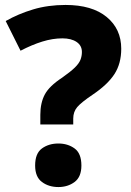

<svg xmlns="http://www.w3.org/2000/svg" viewBox="-20 -744 530 776"><path d="M143 -280Q143 -328 161 -362Q179 -396 231 -430Q265 -454 282 -470.5Q299 -487 305 -502Q311 -517 311 -534Q311 -560 289.5 -574.5Q268 -589 232 -589Q193 -589 151 -576Q109 -563 63 -539L3 -659Q54 -688 114 -706Q174 -724 245 -724Q352 -724 411 -675.5Q470 -627 470 -547Q470 -487 442.5 -444.5Q415 -402 354 -361Q308 -330 292 -311Q276 -292 276 -265V-241H143ZM122 -75Q122 -124 149.5 -144Q177 -164 216 -164Q254 -164 281.5 -144Q309 -124 309 -75Q309 -29 281.5 -8.5Q254 12 216 12Q177 12 149.5 -8.5Q122 -29 122 -75Z"/></svg>

Font: Noto Sans Lao Looped ExtraBold
Style: Regular
Weight: 800
Designer: Mark Frömberg, Ben Mitchell
Foundry: The Fontpad Ltd
Version: Version 1.002; ttfautohint (v1.8.4.7-5d5b)